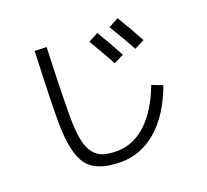

<svg xmlns="http://www.w3.org/2000/svg" viewBox="-139 -960 1279 1185"><g transform="rotate(-20 500.0 -368.0)"><path d="M532.2 -711.9 596.7 -746.1Q647.5 -662.1 699.2 -566.4L633.8 -534.2Q593.8 -609.4 532.2 -711.9ZM679.7 -753.9 745.1 -789.1Q800.8 -698.2 849.6 -607.4L784.2 -574.2Q741.2 -652.3 679.7 -753.9ZM195.3 -774.4 273.4 -771.5Q262.7 -523.4 261.7 -320.3Q261.7 -226.6 273.4 -167Q285.2 -107.4 311 -75.2Q336.9 -43 372.1 -31.2Q407.2 -19.5 462.9 -19.5Q568.4 -19.5 655.3 -99.1Q742.2 -178.7 799.8 -331.1L870.1 -303.7Q804.7 -128.9 699.7 -38.1Q594.7 52.7 462.9 52.7Q304.7 52.7 243.7 -27.8Q182.6 -108.4 182.6 -320.3Q183.6 -498 195.3 -774.4Z"/></g></svg>

Font: Mgen+ 1c regular
Style: Regular
Weight: 400
Designer: [Source Han Sans]
Ryoko NISHIZUKA  (kana & ideographs); Paul D. Hunt (Latin, Greek & Cyrillic); Wenlong ZHANG  (bopomofo
Version: Version 1.059.20150602